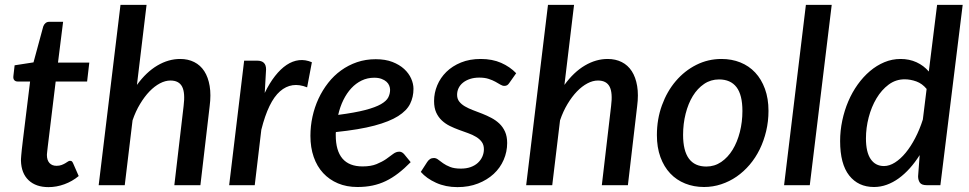

<svg xmlns="http://www.w3.org/2000/svg" viewBox="-20 -760 3978 788"><path d="M66 -100.5Q66 -104 66.2 -108.8Q66.5 -113.5 67.2 -122.5Q68 -131.5 69.5 -146.5Q71 -161.5 74 -185L103.5 -425.5H52Q43.5 -425.5 38.5 -431.2Q33.5 -437 35 -448.5L40 -492L117.5 -504L157.5 -651.5Q160.5 -660 166.8 -665.2Q173 -670.5 182 -670.5H239L218 -503H346.5L337.5 -425.5H208.5L180 -191Q177.5 -170.5 176 -158.2Q174.5 -146 173.8 -138.8Q173 -131.5 172.8 -128.8Q172.5 -126 172.5 -124.5Q172.5 -102.5 183 -91Q193.5 -79.5 212 -79.5Q224 -79.5 232.5 -82.8Q241 -86 247.5 -89.8Q254 -93.5 258.5 -96.8Q263 -100 267 -100Q272.5 -100 275 -97.8Q277.5 -95.5 280 -90L303 -37.5Q276.5 -15.5 244.2 -3.8Q212 8 179 8Q127.5 8 97.5 -20.2Q67.5 -48.5 66 -100.5Z M542 -411.5Q580.5 -464.5 626 -491.2Q671.5 -518 719.5 -518Q752 -518 777.2 -505.2Q802.5 -492.5 818.5 -467.8Q834.5 -443 840.5 -407Q846.5 -371 840.5 -324.5L802.5 0H695.5L733.5 -324.5Q740.5 -379 727.5 -404.2Q714.5 -429.5 679.5 -429.5Q658.5 -429.5 636.2 -417.8Q614 -406 593.5 -384.8Q573 -363.5 554.8 -333.2Q536.5 -303 524 -266L492 0H385L474.5 -740H581.5Z M1066.5 -378.5Q1086 -419 1108.8 -448Q1131.5 -477 1156.2 -493.5Q1181 -510 1207.2 -513Q1233.5 -516 1260 -504.5L1240.5 -401.5Q1177 -427 1129.2 -385.2Q1081.5 -343.5 1052.5 -227.5L1025.5 0H920.5L982 -511H1036Q1053.5 -511 1062.8 -502.2Q1072 -493.5 1072 -475Z M1516 -441Q1488 -441 1464.2 -429.5Q1440.5 -418 1421.8 -397.8Q1403 -377.5 1389.2 -349.5Q1375.5 -321.5 1368 -288.5Q1437 -297.5 1479 -308.5Q1521 -319.5 1543.5 -332.5Q1566 -345.5 1573.5 -360.2Q1581 -375 1581 -391.5Q1581 -399.5 1577.5 -408.5Q1574 -417.5 1566.2 -424.5Q1558.5 -431.5 1546 -436.2Q1533.5 -441 1516 -441ZM1665.5 -94.5Q1639.5 -68 1614.5 -48.8Q1589.5 -29.5 1563.5 -17Q1537.5 -4.5 1509 1.5Q1480.5 7.5 1447 7.5Q1402.5 7.5 1367 -7.5Q1331.5 -22.5 1306.2 -49.8Q1281 -77 1267.5 -115.8Q1254 -154.5 1254 -202.5Q1254 -242.5 1262.5 -281.2Q1271 -320 1287.2 -355Q1303.5 -390 1326.8 -419.8Q1350 -449.5 1379.8 -471Q1409.5 -492.5 1445.2 -504.8Q1481 -517 1522 -517Q1561.5 -517 1590.5 -505.8Q1619.5 -494.5 1638.8 -476.8Q1658 -459 1667.5 -437.5Q1677 -416 1677 -395.5Q1677 -362 1663.2 -334Q1649.5 -306 1614 -283.5Q1578.5 -261 1516.8 -244.5Q1455 -228 1358.5 -218Q1358 -215 1358 -211.8Q1358 -208.5 1358 -205Q1358 -141.5 1385.5 -109.2Q1413 -77 1468 -77Q1502.5 -77 1525.5 -86.5Q1548.5 -96 1564.8 -107.2Q1581 -118.5 1593.2 -128Q1605.5 -137.5 1619 -137.5Q1629.5 -137.5 1638.5 -127.5Z M2071 -420.5Q2066.5 -413.5 2061.8 -410.5Q2057 -407.5 2050 -407.5Q2042 -407.5 2033.5 -412.8Q2025 -418 2013.2 -424.5Q2001.5 -431 1985.5 -436.2Q1969.5 -441.5 1947 -441.5Q1926 -441.5 1909.2 -436Q1892.5 -430.5 1880.5 -421Q1868.5 -411.5 1862.2 -398.5Q1856 -385.5 1856 -371Q1856 -354.5 1864.8 -343.2Q1873.5 -332 1888 -323.5Q1902.5 -315 1921 -308Q1939.5 -301 1958.8 -293.5Q1978 -286 1996.5 -276.2Q2015 -266.5 2029.5 -252.8Q2044 -239 2052.8 -219.5Q2061.5 -200 2061.5 -173Q2061.5 -137 2047.2 -104Q2033 -71 2006.2 -46.2Q1979.5 -21.5 1941.8 -6.8Q1904 8 1857.5 8Q1809 8 1769.8 -9.8Q1730.5 -27.5 1707 -54.5L1733.5 -95.5Q1738.5 -103 1745 -107.2Q1751.5 -111.5 1761 -111.5Q1770 -111.5 1778.5 -104.8Q1787 -98 1798.8 -89.8Q1810.5 -81.5 1827.5 -74.8Q1844.5 -68 1871.5 -68Q1894 -68 1911.5 -74.2Q1929 -80.5 1941 -91.5Q1953 -102.5 1959.5 -117Q1966 -131.5 1966 -147.5Q1966 -165.5 1957.2 -177.5Q1948.5 -189.5 1934 -198.2Q1919.5 -207 1901.2 -213.5Q1883 -220 1863.8 -227Q1844.5 -234 1826.2 -243Q1808 -252 1793.5 -265.5Q1779 -279 1770.2 -298.2Q1761.5 -317.5 1761.5 -345.5Q1761.5 -378.5 1774.5 -409.8Q1787.5 -441 1812 -465Q1836.5 -489 1872 -503.5Q1907.5 -518 1953 -518Q2000.5 -518 2036.8 -502Q2073 -486 2098.5 -459.5Z M2296.5 -411.5Q2335 -464.5 2380.5 -491.2Q2426 -518 2474 -518Q2506.5 -518 2531.8 -505.2Q2557 -492.5 2573 -467.8Q2589 -443 2595 -407Q2601 -371 2595 -324.5L2557 0H2450L2488 -324.5Q2495 -379 2482 -404.2Q2469 -429.5 2434 -429.5Q2413 -429.5 2390.8 -417.8Q2368.5 -406 2348 -384.8Q2327.5 -363.5 2309.2 -333.2Q2291 -303 2278.5 -266L2246.5 0H2139.5L2229 -740H2336Z M2879 -76.5Q2912.5 -76.5 2940 -95.2Q2967.5 -114 2986.8 -145.5Q3006 -177 3016.5 -218.2Q3027 -259.5 3027 -304.5Q3027 -370.5 3002.8 -402.2Q2978.5 -434 2931 -434Q2897 -434 2869.8 -415.5Q2842.5 -397 2823.5 -366Q2804.5 -335 2794 -293.5Q2783.5 -252 2783.5 -206.5Q2783.5 -76.5 2879 -76.5ZM2869.5 7.5Q2827.5 7.5 2792 -6.8Q2756.5 -21 2730.8 -48.2Q2705 -75.5 2690.5 -115.2Q2676 -155 2676 -205.5Q2676 -271 2696.8 -328Q2717.5 -385 2753.5 -427.2Q2789.5 -469.5 2837.8 -493.8Q2886 -518 2941 -518Q2983 -518 3018.5 -503.8Q3054 -489.5 3079.5 -462.2Q3105 -435 3119.5 -395.2Q3134 -355.5 3134 -305Q3134 -262 3124.5 -222Q3115 -182 3098 -147.2Q3081 -112.5 3056.8 -84Q3032.5 -55.5 3003.2 -35.2Q2974 -15 2940 -3.8Q2906 7.5 2869.5 7.5Z M3198 0 3287.5 -740H3393.5L3303.5 0Z M3783 -395Q3765 -417 3740.8 -425.8Q3716.5 -434.5 3692.5 -434.5Q3656.5 -434.5 3627.2 -412.8Q3598 -391 3577.2 -356.2Q3556.5 -321.5 3545.2 -278.2Q3534 -235 3534 -192Q3534 -135.5 3553.5 -107Q3573 -78.5 3608 -78.5Q3630 -78.5 3653 -93Q3676 -107.5 3697 -133Q3718 -158.5 3736.2 -193.5Q3754.5 -228.5 3767.5 -269.5ZM3931 -740 3839.5 0H3783Q3762.5 0 3755.2 -10.5Q3748 -21 3748 -36.5L3754.5 -123.5Q3735.5 -93.5 3714 -69.5Q3692.5 -45.5 3668.8 -28.2Q3645 -11 3619.5 -1.8Q3594 7.5 3567 7.5Q3502.5 7.5 3465.2 -39.8Q3428 -87 3428 -181Q3428 -223.5 3436.8 -265Q3445.5 -306.5 3461.5 -344Q3477.5 -381.5 3500.2 -413.2Q3523 -445 3550.5 -468.2Q3578 -491.5 3609.8 -504.8Q3641.5 -518 3676 -518Q3712 -518 3741.5 -504.5Q3771 -491 3792 -466.5L3826 -740Z"/></svg>

Font: Lato SemiBold
Style: Italic
Weight: 600
Italic angle: -7°
Designer: Lukasz Dziedzic with Adam Twardoch and Botio Nikoltchev
Foundry: tyPoland Lukasz Dziedzic
Version: Version 2.015; 2015-08-06; http://www.latofonts.com/